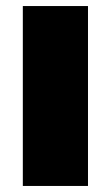

<svg xmlns="http://www.w3.org/2000/svg" viewBox="-20 -615 366 635"><path d="M55.5 0V-595H271V0Z"/></svg>

Font: Encode Sans SC Condensed Thin Black
Style: Regular
Weight: 900
Version: Version 3.002